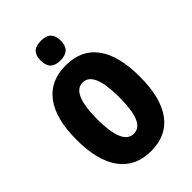

<svg xmlns="http://www.w3.org/2000/svg" viewBox="-272 -1046 1165 1165"><g transform="rotate(-45 310.5 -463.5)"><path d="M582 -358Q582 -178 513 -84Q444 10 311 10Q179 10 109 -84.5Q39 -179 39 -359Q39 -538 108.5 -631.5Q178 -725 311 -725Q445 -725 513.5 -632Q582 -539 582 -358ZM216 -358Q216 -139 311 -139Q359 -139 382 -192.5Q405 -246 405 -358Q405 -471 381.5 -525Q358 -579 311 -579Q216 -579 216 -358ZM311 -937Q356 -937 376.5 -915.5Q397 -894 397 -852Q397 -768 311 -768Q225 -768 225 -852Q225 -895 245.5 -916Q266 -937 311 -937Z"/></g></svg>

Font: Noto Sans ExtraCondensed Black
Style: Regular
Weight: 900
Width: 2
Designer: Monotype Design Team
Foundry: Monotype Imaging Inc.
Version: Version 2.013; ttfautohint (v1.8.4.7-5d5b)